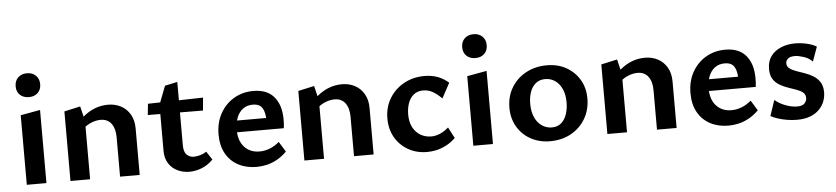

<svg xmlns="http://www.w3.org/2000/svg" viewBox="-42 -885 4919 1130"><g transform="rotate(-5 2418.0 -320.0)"><path d="M79 0V-411L195 -432V0ZM137 -513Q104 -513 84 -532Q64 -551 64 -583Q64 -615 84 -634.5Q104 -654 137 -654Q169 -654 189 -634.5Q209 -615 209 -583Q209 -551 189 -532Q169 -513 137 -513Z M630 0V-233Q630 -284 608 -313.5Q586 -343 545 -343Q523 -343 499 -335Q475 -327 455 -312Q435 -297 422 -275L386 -300Q414 -342 447 -370.5Q480 -399 517.5 -413.5Q555 -428 596 -428Q638 -428 672 -410Q706 -392 726 -357.5Q746 -323 746 -275V0ZM337 0V-411L432 -432L453 -346V0Z M1040 7Q1002 7 969.5 -8.5Q937 -24 917.5 -54.5Q898 -85 898 -129V-401L940 -510L1014 -526V-151Q1014 -113 1031 -96Q1048 -79 1073 -79Q1090 -79 1109.5 -84.5Q1129 -90 1148 -102L1180 -53Q1150 -22 1113 -7.5Q1076 7 1040 7ZM1150 -345 824 -347 831 -413 1157 -421Z M1436 13Q1376 13 1329 -11.5Q1282 -36 1255.5 -83Q1229 -130 1229 -196Q1229 -267 1259 -320.5Q1289 -374 1340 -404Q1391 -434 1455 -434Q1536 -434 1577 -385Q1618 -336 1618 -253Q1618 -242 1617.5 -227.5Q1617 -213 1615 -200H1517V-255Q1517 -302 1501 -328Q1485 -354 1444 -354Q1411 -354 1387 -336.5Q1363 -319 1350.5 -287.5Q1338 -256 1338 -214Q1338 -149 1372 -112.5Q1406 -76 1461 -76Q1492 -76 1521.5 -87.5Q1551 -99 1578 -122L1615 -62Q1586 -33 1555 -16.5Q1524 0 1494 6.5Q1464 13 1436 13ZM1285 -200 1298 -269H1602V-200Z M2012 0V-233Q2012 -284 1990 -313.5Q1968 -343 1927 -343Q1905 -343 1881 -335Q1857 -327 1837 -312Q1817 -297 1804 -275L1768 -300Q1796 -342 1829 -370.5Q1862 -399 1899.5 -413.5Q1937 -428 1978 -428Q2020 -428 2054 -410Q2088 -392 2108 -357.5Q2128 -323 2128 -275V0ZM1719 0V-411L1814 -432L1835 -346V0Z M2444 13Q2381 13 2332 -15Q2283 -43 2255 -91.5Q2227 -140 2227 -203Q2227 -270 2258.5 -322Q2290 -374 2344 -404Q2398 -434 2466 -434Q2510 -434 2545 -420.5Q2580 -407 2608 -382L2560 -293Q2534 -320 2507.5 -335Q2481 -350 2451 -350Q2417 -350 2394.5 -331.5Q2372 -313 2361.5 -282.5Q2351 -252 2351 -216Q2351 -172 2367.5 -140.5Q2384 -109 2412.5 -92.5Q2441 -76 2476 -76Q2501 -76 2527 -87Q2553 -98 2578 -120L2612 -55Q2585 -29 2555.5 -14Q2526 1 2498 7Q2470 13 2444 13Z M2717 0V-411L2833 -432V0ZM2775 -513Q2742 -513 2722 -532Q2702 -551 2702 -583Q2702 -615 2722 -634.5Q2742 -654 2775 -654Q2807 -654 2827 -634.5Q2847 -615 2847 -583Q2847 -551 2827 -532Q2807 -513 2775 -513Z M3170 13Q3106 13 3055.5 -15Q3005 -43 2976.5 -92Q2948 -141 2948 -203Q2948 -271 2979.5 -323Q3011 -375 3065.5 -404.5Q3120 -434 3189 -434Q3253 -434 3302.5 -406.5Q3352 -379 3381 -330.5Q3410 -282 3410 -219Q3410 -152 3379 -99.5Q3348 -47 3294 -17Q3240 13 3170 13ZM3187 -67Q3222 -67 3244 -87Q3266 -107 3276 -139Q3286 -171 3286 -206Q3286 -254 3270.5 -287Q3255 -320 3229.5 -337Q3204 -354 3172 -354Q3138 -354 3115.5 -335Q3093 -316 3082.5 -285Q3072 -254 3072 -217Q3072 -169 3087.5 -135.5Q3103 -102 3129.5 -84.5Q3156 -67 3187 -67Z M3802 0V-233Q3802 -284 3780 -313.5Q3758 -343 3717 -343Q3695 -343 3671 -335Q3647 -327 3627 -312Q3607 -297 3594 -275L3558 -300Q3586 -342 3619 -370.5Q3652 -399 3689.5 -413.5Q3727 -428 3768 -428Q3810 -428 3844 -410Q3878 -392 3898 -357.5Q3918 -323 3918 -275V0ZM3509 0V-411L3604 -432L3625 -346V0Z M4224 13Q4164 13 4117 -11.5Q4070 -36 4043.5 -83Q4017 -130 4017 -196Q4017 -267 4047 -320.5Q4077 -374 4128 -404Q4179 -434 4243 -434Q4324 -434 4365 -385Q4406 -336 4406 -253Q4406 -242 4405.5 -227.5Q4405 -213 4403 -200H4305V-255Q4305 -302 4289 -328Q4273 -354 4232 -354Q4199 -354 4175 -336.5Q4151 -319 4138.5 -287.5Q4126 -256 4126 -214Q4126 -149 4160 -112.5Q4194 -76 4249 -76Q4280 -76 4309.5 -87.5Q4339 -99 4366 -122L4403 -62Q4374 -33 4343 -16.5Q4312 0 4282 6.5Q4252 13 4224 13ZM4073 -200 4086 -269H4390V-200Z M4630 14Q4599 14 4569.5 9Q4540 4 4515.5 -4Q4491 -12 4474 -22L4505 -114Q4532 -91 4568.5 -77.5Q4605 -64 4636 -64Q4668 -64 4680.5 -78.5Q4693 -93 4693 -109Q4693 -130 4678.5 -142Q4664 -154 4640.5 -162.5Q4617 -171 4591.5 -179.5Q4566 -188 4542.5 -202Q4519 -216 4504.5 -238.5Q4490 -261 4490 -298Q4490 -344 4512.5 -374Q4535 -404 4572.5 -419.5Q4610 -435 4655 -435Q4688 -435 4722.5 -427.5Q4757 -420 4782 -405L4751 -319Q4731 -341 4699 -351Q4667 -361 4649 -361Q4618 -361 4606 -349Q4594 -337 4594 -323Q4594 -304 4609 -292.5Q4624 -281 4647.5 -272.5Q4671 -264 4697.5 -255Q4724 -246 4747.5 -231.5Q4771 -217 4786 -194Q4801 -171 4801 -134Q4801 -105 4790.5 -78.5Q4780 -52 4758.5 -31Q4737 -10 4705 2Q4673 14 4630 14Z"/></g></svg>

Font: Ysabeau
Style: Bold
Weight: 700
Designer: Christian Thalmann (Catharsis Fonts)
Version: Version 2.000;gftools[0.9.27.dev2+g8671c4b]